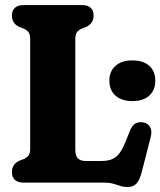

<svg xmlns="http://www.w3.org/2000/svg" viewBox="-20 -720 632 757"><path d="M320.7 -614.2 300.9 -606.5Q287.4 -599.8 282.1 -591Q276.9 -582.1 276.9 -566.3V-129Q276.9 -105.6 287.3 -95.4Q297.7 -85.3 317.3 -85.3H380.3Q404.3 -85.3 420.9 -92Q437.6 -98.8 449.8 -114.3Q462 -129.8 472.6 -155.6L493.1 -206.1Q502 -227.4 515.7 -234.1Q529.5 -240.8 546.7 -237.1Q564.7 -232.9 572.4 -217.7Q580.2 -202.5 574.2 -179.7L538.9 -41.9Q531 -11 518.5 3.2Q506 17.4 482.6 17.4Q467.1 17.4 454.1 13Q441.1 8.7 426.2 4.3Q411.3 0 390.4 0H72.6Q50.5 0 38.8 -10.7Q27 -21.5 27 -41.3Q27 -71.9 55.1 -85.8L75 -93.5Q88.6 -100.2 93.8 -109.1Q99 -118 99 -133.7V-566.3Q99 -582.1 93.8 -591Q88.6 -599.8 75 -606.5L55.1 -614.2Q27 -628.1 27 -658.7Q27 -678.6 38.8 -689.3Q50.5 -700 72.6 -700H303.4Q326 -700 337.5 -689.3Q349 -678.6 349 -658.7Q349 -628.3 320.7 -614.2ZM502 -321.4Q459.4 -321.4 435.4 -342.9Q411.3 -364.3 411.3 -402.4Q411.3 -439.1 435.4 -460.4Q459.4 -481.8 502 -481.8Q545 -481.8 568.6 -460.4Q592.3 -439.1 592.3 -402.4Q592.3 -365 568.6 -343.2Q545 -321.4 502 -321.4Z"/></svg>

Font: Fraunces 144pt S100 Black
Style: Regular
Weight: 900
Version: Version 1.000